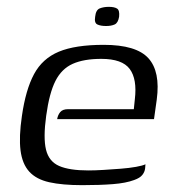

<svg xmlns="http://www.w3.org/2000/svg" viewBox="-20 -535 505 561"><path d="M220 6Q162 6 124 -2.5Q86 -11 65.5 -33.5Q45 -56 40 -95.5Q35 -135 44 -196Q55 -273 79.5 -318.5Q104 -364 152 -384Q200 -404 283 -404Q378 -404 413.5 -365Q449 -326 438 -244L430 -187H147Q149 -199 156 -207.5Q163 -216 179 -216H371L374 -245Q381 -304 359 -333.5Q337 -363 276 -363Q225 -363 192.5 -348.5Q160 -334 142 -298.5Q124 -263 115 -197Q106 -132 114.5 -97.5Q123 -63 153 -50Q183 -37 238 -37Q257 -37 282 -38.5Q307 -40 332.5 -42Q358 -44 377.5 -47.5Q397 -51 405 -55L404 -43Q403 -33 396 -24Q389 -15 372 -9Q348 0 310 3Q272 6 220 6ZM290 -459Q274 -459 264.5 -463.5Q255 -468 258 -486Q260 -506 271.5 -510.5Q283 -515 298 -515Q314 -515 322 -510Q330 -505 328 -486Q325 -468 315 -463.5Q305 -459 290 -459Z"/></svg>

Font: Genos
Style: Italic
Weight: 400
Italic angle: -8°
Version: Version 1.010